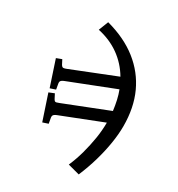

<svg xmlns="http://www.w3.org/2000/svg" viewBox="-182 -643 938 1010"><g transform="rotate(30 287.5 -138.5)"><path d="M446 247 375 228Q395 182 408.5 132.5Q422 83 430 33.5Q438 -16 438 -63L191 34Q183 37 177.5 41Q172 45 170.5 50Q169 55 170 61L176 95L143 106L92 -47L124 -60L138 -33Q142 -26 145.5 -23.5Q149 -21 155 -22.5Q161 -24 171 -28L435 -132Q431 -164 424.5 -193Q418 -222 408 -248L135 -141Q127 -138 121.5 -134Q116 -130 114.5 -125.5Q113 -121 114 -114L120 -80L87 -69L36 -223L68 -235L82 -208Q86 -202 89.5 -199.5Q93 -197 99 -198Q105 -199 115 -203L379 -308Q343 -369 287 -409Q231 -449 157 -465L180 -524Q292 -494 368 -434Q444 -374 483.5 -288Q523 -202 523 -90Q523 -42 514 14Q505 70 488 129Q471 188 446 247Z"/></g></svg>

Font: Literata 18pt
Style: Italic
Weight: 400
Italic angle: -2°
Designer: Latin by Veronika Burian and Jose Scaglione. Greek by Irene Vlachou. Cyrillic by Vera Evstafieva
Foundry: TypeTogether
Version: Version 3.103;gftools[0.9.29]